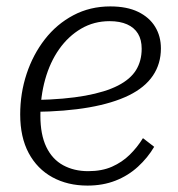

<svg xmlns="http://www.w3.org/2000/svg" viewBox="-20 -567 556 599"><path d="M253 12Q191 12 143.5 -14Q96 -40 69.5 -89.5Q43 -139 43 -210Q43 -276 63 -336.5Q83 -397 120 -444.5Q157 -492 209 -519.5Q261 -547 324 -547Q376 -547 411 -530Q446 -513 464 -483.5Q482 -454 482 -416Q482 -368 457 -331Q432 -294 382 -269.5Q332 -245 258 -232Q184 -219 86 -218L91 -255Q183 -257 246 -268.5Q309 -280 348 -300Q387 -320 404.5 -348.5Q422 -377 422 -415Q422 -443 410.5 -462Q399 -481 376.5 -491Q354 -501 322 -501Q273 -501 233 -477.5Q193 -454 164.5 -413.5Q136 -373 121 -319.5Q106 -266 106 -206Q106 -147 124.5 -108.5Q143 -70 177 -51.5Q211 -33 255 -33Q298 -33 329.5 -47Q361 -61 384.5 -84Q408 -107 426 -136L461 -109Q441 -75 410.5 -47Q380 -19 340.5 -3.5Q301 12 253 12Z"/></svg>

Font: Roboto Serif ExtraLight
Style: Italic
Weight: 250
Italic angle: -10°
Designer: Greg Gazdowicz
Foundry: Commercial Type
Version: Version 1.008